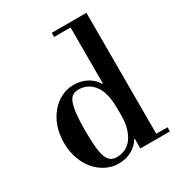

<svg xmlns="http://www.w3.org/2000/svg" viewBox="-181 -872 930 1002"><g transform="rotate(-30 284.0 -371.0)"><path d="M557 0H379V-58H375Q358 -28 323.5 -8Q289 12 242 12Q204 12 169 -5Q134 -22 107 -53Q80 -84 64 -128Q48 -172 48 -225Q48 -278 64 -322Q80 -366 107 -397Q134 -428 168.5 -445Q203 -462 241 -462Q288 -462 323 -442Q358 -422 375 -392H379V-729H280V-754H489V-25H557ZM253 -22Q278 -22 301 -32.5Q324 -43 341 -65Q358 -87 368.5 -120.5Q379 -154 379 -200V-240Q379 -338 343.5 -383Q308 -428 254 -428Q233 -428 218 -419.5Q203 -411 194 -388Q185 -365 180.5 -325.5Q176 -286 176 -224Q176 -162 180 -123Q184 -84 193.5 -61.5Q203 -39 217.5 -30.5Q232 -22 253 -22Z"/></g></svg>

Font: Libre Bodoni
Style: Regular
Weight: 400
Designer: Pablo Impallari, Rodrigo Fuenzalida
Foundry: Pablo Impallari, Rodrigo Fuenzalida
Version: Version 1.001; ttfautohint (v1.5.65-e2d9)